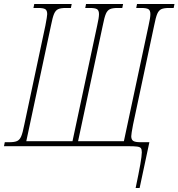

<svg xmlns="http://www.w3.org/2000/svg" viewBox="-43 -734 896 964"><path d="M669 31Q669 16 664.5 10Q660 4 646 2Q632 0 598 0H-23L-19 -20H4Q30 -20 43 -26Q56 -32 63.5 -49.5Q71 -67 79 -108L185 -606Q194 -653 194 -663Q194 -682 184 -688Q174 -694 148 -694H125L129 -714H317L313 -694H288Q262 -694 249 -688Q236 -682 228.5 -664.5Q221 -647 213 -606L89 -25H321L445 -606Q454 -645 454 -663Q454 -682 444 -688Q434 -694 408 -694H385L389 -714H575L571 -694H548Q522 -694 509 -688Q496 -682 488.5 -664.5Q481 -647 473 -606L349 -25H579L703 -606Q712 -645 712 -663Q712 -682 702 -688Q692 -694 666 -694H641L645 -714H833L829 -694H806Q780 -694 767 -688Q754 -682 746.5 -664.5Q739 -647 731 -606L625 -108Q616 -61 616 -50Q616 -33 626 -26.5Q636 -20 662 -20H707L658 210H638Q654 134 661.5 91Q669 48 669 31Z"/></svg>

Font: Noto Serif CondThin
Style: Italic
Weight: 250
Width: 3
Italic angle: -12°
Designer: Monotype Design Team
Foundry: Monotype Imaging Inc.
Version: Version 1.001